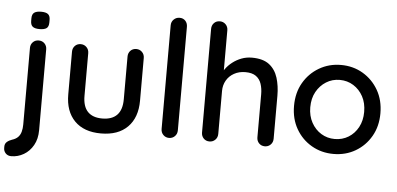

<svg xmlns="http://www.w3.org/2000/svg" viewBox="-78 -861 2435 1178"><g transform="rotate(5 1139.5 -272.0)"><path d="M184 22Q184 76 162 115Q140 154 104 175Q68 196 27 196Q6 196 -7 182.5Q-20 169 -20 150V141Q-20 123 -7.5 112Q5 101 23 95Q46 88 59.5 74.5Q73 61 78.5 40.5Q84 20 84 -4V-476Q84 -497 98 -511.5Q112 -526 134 -526Q156 -526 170 -511.5Q184 -497 184 -476ZM132 -596Q103 -596 90 -606.5Q77 -617 77 -642V-658Q77 -683 91 -693Q105 -703 133 -703Q163 -703 176 -692.5Q189 -682 189 -658V-642Q189 -616 175.5 -606Q162 -596 132 -596Z M735 -526Q756 -526 770.5 -511.5Q785 -497 785 -475V-212Q785 -108 727 -49.5Q669 9 563 9Q458 9 400.5 -49.5Q343 -108 343 -212V-475Q343 -497 357 -511.5Q371 -526 393 -526Q414 -526 428.5 -511.5Q443 -497 443 -475V-212Q443 -147 473.5 -115Q504 -83 563 -83Q623 -83 654 -115Q685 -147 685 -212V-475Q685 -497 699 -511.5Q713 -526 735 -526Z M1032 -51Q1032 -29 1017.5 -14.5Q1003 0 982 0Q961 0 946.5 -14.5Q932 -29 932 -51V-689Q932 -711 947 -725.5Q962 -740 983 -740Q1005 -740 1018.5 -725.5Q1032 -711 1032 -689Z M1446 -535Q1515 -535 1553 -505.5Q1591 -476 1606.5 -426Q1622 -376 1622 -316V-51Q1622 -29 1607.5 -14.5Q1593 0 1572 0Q1550 0 1536 -14.5Q1522 -29 1522 -51V-316Q1522 -351 1512.5 -380Q1503 -409 1479.5 -426Q1456 -443 1414 -443Q1375 -443 1344.5 -426Q1314 -409 1297.5 -380Q1281 -351 1281 -316V-51Q1281 -29 1266.5 -14.5Q1252 0 1231 0Q1209 0 1195 -14.5Q1181 -29 1181 -51V-689Q1181 -711 1195 -725.5Q1209 -740 1231 -740Q1252 -740 1266.5 -725.5Q1281 -711 1281 -689V-416L1263 -406Q1270 -428 1286.5 -451Q1303 -474 1327.5 -493Q1352 -512 1382 -523.5Q1412 -535 1446 -535Z M2261 -263Q2261 -183 2225.5 -121.5Q2190 -60 2130 -25Q2070 10 1995 10Q1921 10 1860.5 -25Q1800 -60 1764.5 -121.5Q1729 -183 1729 -263Q1729 -344 1764.5 -405.5Q1800 -467 1860.5 -502.5Q1921 -538 1995 -538Q2070 -538 2130 -502.5Q2190 -467 2225.5 -405.5Q2261 -344 2261 -263ZM2161 -263Q2161 -318 2139 -358.5Q2117 -399 2079.5 -422.5Q2042 -446 1995 -446Q1949 -446 1911.5 -422.5Q1874 -399 1851.5 -358.5Q1829 -318 1829 -263Q1829 -210 1851.5 -169Q1874 -128 1911.5 -105Q1949 -82 1995 -82Q2042 -82 2079.5 -105Q2117 -128 2139 -169Q2161 -210 2161 -263Z"/></g></svg>

Font: Quicksand SemiBold
Style: Regular
Weight: 600
Designer: Andrew Paglinawan
Foundry: Andrew Paglinawan
Version: Version 3.004